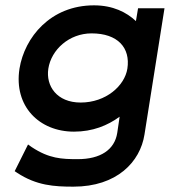

<svg xmlns="http://www.w3.org/2000/svg" viewBox="-20 -502 636 719"><path d="M53 -245C31 -104 127 -9 257 -9C327 -9 383 -32 428 -65L419 -4C409 59 356 94 271 94C211 94 164 92 99 49L85 39L35 139L44 145C117 193 183 197 255 197C418 197 505 104 521 2L596 -471H497L489 -423C454 -456 403 -482 332 -482C169 -482 72 -362 53 -245ZM161 -245C172 -316 239 -377 323 -377C421 -377 469 -323 457 -245C447 -181 377 -118 282 -118C193 -118 151 -180 161 -245Z"/></svg>

Font: Charger Sport
Style: BlkNrwObl
Weight: 900
Designer: Jasper
Foundry: Cannot Into Space Fonts
Version: Version 1.1